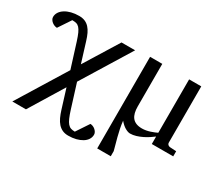

<svg xmlns="http://www.w3.org/2000/svg" viewBox="-129 -768 1439 1271"><g transform="rotate(30 590.5 -132.5)"><path d="M634.8 138.2Q634.8 158.2 624 174.8Q613.3 191.4 593.8 203.4Q574.2 215.3 547.6 222.2Q521 229 488.8 229Q463.4 229 444.3 220.2Q425.3 211.4 410.6 195.1Q396 178.7 385 155.3Q374 131.8 365.2 103L319.8 -43L160.2 217.8H56.2L285.2 -153.8L227.1 -338.9Q215.8 -374.5 206.1 -395.8Q196.3 -417 185.8 -428.5Q175.3 -439.9 162.1 -443.4Q148.9 -446.8 130.9 -446.8L67.9 -352.1Q58.6 -352.1 48.3 -356Q38.1 -359.9 29.5 -366.7Q21 -373.5 15.4 -382.6Q9.8 -391.6 9.8 -401.9Q9.8 -421.9 20.8 -438.7Q31.7 -455.6 51.5 -468Q71.3 -480.5 98.1 -487.3Q125 -494.1 157.2 -494.1Q182.6 -494.1 201.7 -486.1Q220.7 -478 235.1 -462.4Q249.5 -446.8 260.3 -424.1Q271 -401.4 279.8 -372.1L326.2 -222.2L486.8 -481.9H590.8L361.8 -109.9L418 69.8Q429.2 105.5 439 127.9Q448.7 150.4 459.5 162.8Q470.2 175.3 483.4 179.7Q496.6 184.1 514.2 184.1L578.1 87.9Q587.4 87.9 597.4 91.8Q607.4 95.7 615.7 102.8Q624 109.9 629.4 118.9Q634.8 127.9 634.8 138.2Z M698.7 -192.9Q698.2 -196.8 698.2 -200.7V-494.1H791.5V-168.9Q791.5 -142.6 796.6 -121.6Q801.8 -100.6 813.2 -85.9Q824.7 -71.3 843.3 -63.7Q861.8 -56.2 888.2 -56.2Q903.3 -56.2 918.9 -59.1Q934.6 -62 948.7 -66.7Q962.9 -71.3 975.3 -76.4Q987.8 -81.5 996.6 -85.9V-494.1H1089.4V-64Q1089.4 -54.7 1095.9 -48.8Q1102.5 -43 1111.3 -42L1160.2 -39.1V0H996.6V-57.1Q983.9 -47.4 965.6 -35.2Q947.3 -22.9 926 -12.5Q904.8 -2 881.6 5.1Q858.4 12.2 836.4 12.2Q820.8 12.2 798.8 -0.2Q776.9 -12.7 754.9 -38.6Q758.3 -8.3 764.2 20.3Q770 48.8 776.9 75Q783.7 101.1 790.3 124.3Q796.9 147.5 801.8 167V206.1H698.2V-193.8Z"/></g></svg>

Font: BabelStone Roman
Style: Regular
Weight: 400
Designer: Walt Agee, Victor Gaultney, Peter Martin, Debbi Hosken, Becca Hirsbrunner (SIL); Andrew West (BabelStone)
Foundry: BabelStone
Version: Version 16.000